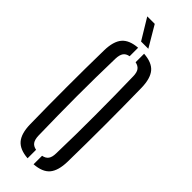

<svg xmlns="http://www.w3.org/2000/svg" viewBox="-314 -973 998 998"><g transform="rotate(45 185.0 -474.5)"><path d="M162.8 6.3Q102.4 1.8 75.5 -29.9Q48.6 -61.6 47.3 -127.8Q45.9 -197.9 45.4 -265.4Q44.9 -332.9 44.9 -399.9Q44.9 -466.9 45.4 -534.4Q45.9 -601.9 47.3 -672Q48.6 -738.5 75.5 -770.2Q102.4 -801.8 162.8 -806.3V-743.8Q140.6 -740 130.6 -725.6Q120.6 -711.2 119.6 -683.3Q117.6 -613.6 116.8 -543.3Q115.9 -472.9 115.9 -402.1Q115.9 -331.2 117 -259.9Q118 -188.6 119.6 -116.5Q120.6 -88.9 130.6 -74.6Q140.6 -60.4 162.8 -56.2ZM206.8 6.3V-56.2Q229 -60.4 239.1 -74.6Q249.3 -88.9 249.8 -116.5Q251.9 -188.6 252.7 -259.9Q253.5 -331.2 253.3 -402.1Q253.1 -472.9 252.3 -543.3Q251.5 -613.6 249.8 -683.3Q249.3 -711.2 239.1 -725.2Q228.9 -739.2 206.8 -743.8V-806.3Q267.9 -802.1 294.4 -770.4Q321 -738.7 322.5 -672Q323.7 -601.7 324.3 -534Q324.9 -466.3 324.9 -399.6Q324.9 -332.8 324.3 -265.3Q323.7 -197.9 322.5 -127.8Q321 -61.4 294.4 -29.7Q267.9 2 206.8 6.3ZM150.8 -840 81.1 -955.2H136.2L204.1 -840Z"/></g></svg>

Font: Big Shoulders Stencil Thin
Style: Regular
Weight: 100
Designer: Patric King
Foundry: XO Type Co
Version: Version 2.001